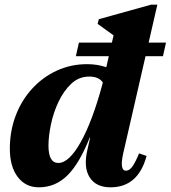

<svg xmlns="http://www.w3.org/2000/svg" viewBox="-20 -785 729 820"><path d="M146 15Q89 15 55.5 -29.5Q22 -74 22 -150Q22 -225 47 -291Q72 -357 117.5 -406.5Q163 -456 223 -483.5Q283 -511 352 -511Q396 -511 434 -498L465 -634L397 -683L402 -703L625 -765H652L506 -129Q490 -56 518 -56Q532 -56 544.5 -72.5Q557 -89 574 -130L606 -119Q570 15 452 15Q390 15 363 -27.5Q336 -70 353 -144L365 -197H363Q319 -86 267.5 -35.5Q216 15 146 15ZM187 -163Q187 -89 229 -89Q275 -89 325 -178.5Q375 -268 417 -424L419 -433Q402 -458 361 -458Q317 -458 284.5 -427.5Q252 -397 230 -350.5Q208 -304 197.5 -253.5Q187 -203 187 -163ZM304 -545 317 -603H689L676 -545Z"/></svg>

Font: Platypi
Style: Bold Italic
Weight: 700
Italic angle: -13°
Designer: David Sargent
Foundry: Bolt Cutter Type
Version: Version 1.200; ttfautohint (v1.8.4.7-5d5b)